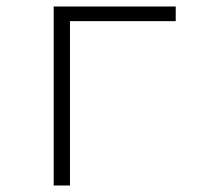

<svg xmlns="http://www.w3.org/2000/svg" viewBox="-20 -570 640 590"><path d="M195 0H145V-550H520V-505H195Z"/></svg>

Font: JetBrains Mono Extra Light
Style: Regular
Weight: 200
Monospace: yes
Designer: Philipp Nurullin, Konstantin Bulenkov
Foundry: JetBrains
Version: 2.002